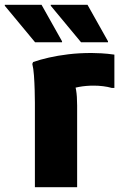

<svg xmlns="http://www.w3.org/2000/svg" viewBox="-69 -780 515 800"><path d="M76.4 0V-352.4Q76.4 -372.4 75.5 -403.7Q74.7 -435 72.5 -465.3Q70.3 -495.6 65.6 -513.6L69 -521.6Q97.8 -531.6 134.5 -540Q171.3 -548.4 215.7 -553.8Q260.2 -559.2 312.8 -559.2Q327.7 -559.2 353.2 -557.9Q378.7 -556.5 407.6 -552.4V-413.6H396.8Q380.3 -418.4 360.6 -420.8Q340.8 -423.2 321.6 -423.2Q288.5 -423.2 259.8 -417.8Q231 -412.5 210.9 -403.3L235.2 -441.6Q252.4 -418.4 252.4 -340V0ZM77.1 -604 -49 -756V-760H104.1L189.5 -608V-604ZM268.6 -604 142.5 -756V-760H295.6L381 -608V-604Z"/></svg>

Font: Kufam
Style: Regular
Weight: 400
Designer: Wael Morcos, Artur Schmal
Foundry: Original Type
Version: Version 1.301; ttfautohint (v1.8.3)